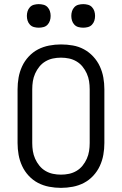

<svg xmlns="http://www.w3.org/2000/svg" viewBox="-20 -897 590 929"><path d="M275 12Q246 12 217.5 6.5Q189 1 164 -12Q139 -25 119 -46.5Q99 -68 87 -94Q75 -120 70 -148Q65 -176 65 -205V-465Q65 -494 70 -522Q75 -550 87 -576Q99 -602 119 -623.5Q139 -645 164 -658Q189 -671 217.5 -676.5Q246 -682 275 -682Q304 -682 332.5 -677Q361 -672 386 -658.5Q411 -645 431 -623.5Q451 -602 463 -576Q475 -550 480 -522Q485 -494 485 -465V-205Q485 -176 480 -148Q475 -120 463 -94Q451 -68 431 -46.5Q411 -25 386 -12Q361 1 332.5 6.5Q304 12 275 12ZM275 -52Q295 -52 314 -56Q333 -60 350 -70Q367 -80 379.5 -95.5Q392 -111 400 -129Q408 -147 411 -166Q414 -185 414 -205V-465Q414 -485 411 -504Q408 -523 400 -541Q392 -559 379.5 -574.5Q367 -590 350 -600Q333 -610 314 -614Q295 -618 275 -618Q255 -618 236 -614Q217 -610 200 -600Q183 -590 170.5 -574.5Q158 -559 150 -541Q142 -523 139 -504Q136 -485 136 -465V-205Q136 -185 139 -166Q142 -147 150 -129Q158 -111 170.5 -95.5Q183 -80 200 -70Q217 -60 236 -56Q255 -52 275 -52ZM383 -763Q371 -763 359.5 -766Q348 -769 340 -777.5Q332 -786 328.5 -797Q325 -808 325 -820Q325 -832 328.5 -843Q332 -854 340 -862.5Q348 -871 359.5 -874Q371 -877 383 -877Q394 -877 405.5 -874Q417 -871 425 -862.5Q433 -854 436.5 -843Q440 -832 440 -820Q440 -808 436.5 -797Q433 -786 425 -777.5Q417 -769 405.5 -766Q394 -763 383 -763ZM167 -763Q156 -763 144.5 -766Q133 -769 125 -777.5Q117 -786 113.5 -797Q110 -808 110 -820Q110 -832 113.5 -843Q117 -854 125 -862.5Q133 -871 144.5 -874Q156 -877 167 -877Q179 -877 190.5 -874Q202 -871 210 -862.5Q218 -854 221.5 -843Q225 -832 225 -820Q225 -808 221.5 -797Q218 -786 210 -777.5Q202 -769 190.5 -766Q179 -763 167 -763Z"/></svg>

Font: Lode Term
Style: Regular
Weight: 400
Monospace: yes
Designer: Belleve Invis
Foundry: Belleve Invis
Version: Version 29.2.0